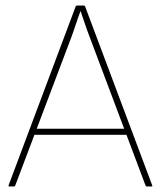

<svg xmlns="http://www.w3.org/2000/svg" viewBox="-20 -675 582 695"><path d="M14 0Q10 0 11 -4L254 -652Q256 -655 259 -655H283Q287 -655 288 -652L531 -4Q533 0 528 0H511Q508 0 507 -3L305 -540Q296 -563 288 -587Q280 -611 272 -634H271Q262 -610 254 -585.5Q246 -561 237 -537L35 -3Q34 0 30 0ZM97 -187 105 -209H435L443 -187Z"/></svg>

Font: Sofia Sans Thin
Style: Regular
Weight: 250
Designer: Botio Nikoltchev, Ani Petrova
Foundry: lettersoup
Version: Version 4.101